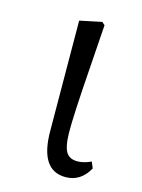

<svg xmlns="http://www.w3.org/2000/svg" viewBox="-88 -568 471 635"><g transform="rotate(15 148.0 -250.5)"><path d="M198.2 13.7Q110.4 13.7 110.4 -122.1L108.4 -498L183.6 -513.7L193.4 -504.9Q189.5 -449.2 183.6 -362.3Q170.9 -186.5 171.9 -129.9Q172.9 -82 185.5 -63.5Q197.3 -46.9 222.7 -46.9Q244.1 -46.9 269.5 -58.6L278.3 -37.1Q250 13.7 198.2 13.7Z"/></g></svg>

Font: Bpmf Zihi Box R
Style: R
Weight: 400
Foundry: But Ko
Version: Version 1.320